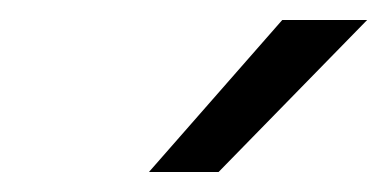

<svg xmlns="http://www.w3.org/2000/svg" viewBox="-20 -720 383 190"><path d="M127.4 -549.8 259.3 -700.2H343.3L196.3 -549.8Z"/></svg>

Font: Fivo Sans
Style: Italic
Weight: 400
Designer: Alexander Slobzheninov
Foundry: Alexander Slobzheninov
Version: 1.0